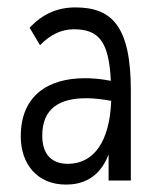

<svg xmlns="http://www.w3.org/2000/svg" viewBox="-20 -487 415 518"><path d="M158 11C198 11 247 -3 273 -70V0H333V-243C333 -419 280 -467 183 -467C135 -467 94 -449 60 -412L88 -365C116 -394 146 -408 179 -408C246 -408 274 -376 279 -269C253 -274 230 -276 209 -276C111 -276 36 -230 36 -119C36 -45 80 11 158 11ZM94 -121C94 -195 141 -222 213 -222C234 -222 257 -219 280 -215C276 -105 233 -45 163 -45C124 -45 94 -66 94 -121Z"/></svg>

Font: Inconsolata Condensed Thin
Style: Regular
Weight: 100
Width: 3
Monospace: yes
Designer: Raph Levien, Cyreal, Brenton Simpson
Foundry: Raph Levien, Cyreal, Google
Version: Version 3.100